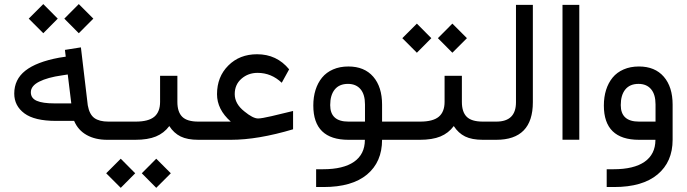

<svg xmlns="http://www.w3.org/2000/svg" viewBox="-20 -675 3316 927"><path d="M290.5 -585 360.4 -655.3 430.7 -585 360.4 -514.6ZM118.7 -585 189 -655.3 258.8 -585 189 -514.6ZM520 0H497.6Q439.9 0 398.4 -23.2Q356.9 -46.4 337.9 -91.3H250.5Q146.5 -91.3 97.7 -127.7Q48.8 -164.1 48.8 -223.1Q48.8 -291.5 102.3 -333.7Q155.8 -376 265.6 -396.5L297.4 -401.4L293.5 -434.1L370.6 -446.3L403.8 -166.5Q411.6 -122.6 435.5 -105.2Q459.5 -87.9 502.9 -87.9H520Q532.2 -87.9 532.2 -48.3V-43Q532.2 0 520 0ZM324.2 -175.8 307.1 -315.4 278.8 -311Q210 -301.3 169.4 -280.8Q128.9 -260.3 128.9 -229.5Q128.9 -200.7 157.5 -188.2Q186 -175.8 243.2 -175.8Z M664.6 161.6 734.4 91.3 804.7 161.6 734.4 231.9ZM492.7 161.6 563 91.3 632.8 161.6 563 231.9ZM515.1 -87.9H635.3Q696.8 -87.9 724.9 -111.3Q752.9 -134.8 752.9 -183.1V-309.1H836.4V-183.1Q836.4 -134.3 859.9 -111.1Q883.3 -87.9 937.5 -87.9H948.2Q959.5 -87.9 959.5 -47.4V-42Q959.5 0 948.2 0H938Q884.8 0 852.1 -16.1Q819.3 -32.2 797.4 -66.4Q772 -32.2 732.9 -16.1Q693.8 0 632.8 0H515.1Q502.9 0 502.9 -42V-47.4Q502.9 -87.9 515.1 -87.9Z M943.4 -87.9H1094.2Q1027.8 -146.5 1027.8 -220.2Q1027.8 -304.2 1082.3 -358.6Q1136.7 -413.1 1221.2 -413.1Q1316.4 -413.1 1376 -340.3L1340.3 -275.4Q1290 -323.2 1223.6 -323.2Q1178.2 -323.2 1145.8 -294.9Q1113.3 -266.6 1113.3 -220.7Q1113.3 -173.8 1159.7 -137.2Q1201.2 -103 1226.1 -103Q1242.7 -103 1291.5 -114.3L1395 -139.2V-50.8Q1225.1 0 1094.7 0H943.4Q931.2 0 931.2 -42V-47.4Q931.2 -87.9 943.4 -87.9Z M1824.7 0Q1824.7 106.9 1752.2 167.5Q1679.7 228 1542.5 228H1506.3V142.1H1539.6Q1637.7 142.1 1689.5 106Q1741.2 69.8 1741.7 1V0H1662.6Q1492.7 0 1492.7 -165.5Q1492.7 -206.5 1503.4 -240.7Q1514.2 -274.9 1534.9 -300.3Q1555.7 -325.7 1588.1 -339.8Q1620.6 -354 1662.1 -354Q1739.3 -354 1782 -304.7Q1824.7 -255.4 1824.7 -169.9V-87.9H1893.6Q1905.8 -87.9 1905.8 -47.4V-42Q1905.8 0 1893.6 0ZM1574.2 -167.5Q1574.2 -87.9 1662.1 -87.9H1742.2V-170.4Q1742.2 -219.2 1720.5 -244.6Q1698.7 -270 1660.2 -270Q1618.2 -270 1596.2 -242.9Q1574.2 -215.8 1574.2 -167.5Z M2094.2 -490.7 2164.1 -561 2234.4 -490.7 2164.1 -420.4ZM1922.4 -490.7 1992.7 -561 2062.5 -490.7 1992.7 -420.4ZM1888.7 -87.9H2008.8Q2070.3 -87.9 2098.4 -111.3Q2126.5 -134.8 2126.5 -183.1V-309.1H2210V-183.1Q2210 -134.3 2233.4 -111.1Q2256.8 -87.9 2311 -87.9H2321.8Q2333 -87.9 2333 -47.4V-42Q2333 0 2321.8 0H2311.5Q2258.3 0 2225.6 -16.1Q2192.9 -32.2 2170.9 -66.4Q2145.5 -32.2 2106.4 -16.1Q2067.4 0 2006.3 0H1888.7Q1876.5 0 1876.5 -42V-47.4Q1876.5 -87.9 1888.7 -87.9Z M2316.9 -87.9H2376.5Q2471.2 -87.9 2471.2 -181.2V-651.4H2552.7V-181.6Q2552.7 0 2376 0H2316.9Q2304.7 0 2304.7 -42V-47.4Q2304.7 -87.9 2316.9 -87.9Z M2695.8 -651.4H2776.9V-0.5H2695.8Z M3227.5 -169.9V0Q3227.5 106.4 3154.8 167.2Q3082 228 2945.3 228H2909.2V142.1H2942.4Q3040.5 142.1 3092.3 106Q3144 69.8 3144.5 1V0H3065.4Q2895.5 0 2895.5 -165.5Q2895.5 -206.5 2906.2 -240.7Q2917 -274.9 2937.7 -300.3Q2958.5 -325.7 2991 -339.8Q3023.4 -354 3064.9 -354Q3142.1 -354 3184.8 -304.7Q3227.5 -255.4 3227.5 -169.9ZM2977.1 -167.5Q2977.1 -87.9 3064.9 -87.9H3145V-170.4Q3145 -219.2 3123.3 -244.6Q3101.6 -270 3063 -270Q3021 -270 2999 -242.9Q2977.1 -215.8 2977.1 -167.5Z"/></svg>

Font: Shabnam FD-WOL
Style: FD-WOL
Weight: 400
Foundry: DejaVu fonts team - Redesigned by Saber Rastikerdar - Based on Vazir font
Version: Version 5.0.1